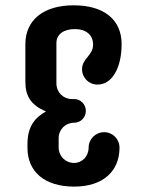

<svg xmlns="http://www.w3.org/2000/svg" viewBox="-20 -693 540 713"><path d="M253.4 -673.3C141.1 -673.3 74.2 -618.2 74.2 -528.8V-388.7C74.2 -337.4 94.7 -301.8 150.9 -279.3C109.9 -256.3 82 -223.6 82 -158.2V-143.6C82 -56.6 144.5 0 255.4 0C361.8 0 423.8 -56.6 423.8 -144.5C423.8 -176.3 398.9 -202.1 366.7 -202.1C334.5 -202.1 309.1 -176.3 309.1 -144.5C309.1 -112.3 284.7 -87.9 255.4 -87.9C222.7 -87.9 197.8 -113.3 197.8 -145.5V-179.7C197.8 -212.4 223.1 -237.3 255.4 -237.3C279.8 -237.3 298.8 -256.8 298.8 -281.2C298.8 -305.2 279.8 -325.2 255.4 -325.2H246.6C215.3 -325.2 189.5 -350.1 189.5 -383.3V-533.2C189.5 -566.4 217.8 -585 257.8 -585C299.3 -585 325.7 -563.5 325.7 -527.3C325.7 -486.8 284.7 -476.1 284.7 -436C284.7 -403.8 310.1 -378.9 342.3 -378.9C396.5 -378.9 431.6 -441.4 431.6 -529.3C431.6 -619.1 367.2 -673.3 253.4 -673.3Z"/></svg>

Font: Supermercado One
Style: Regular
Weight: 400
Designer: James Grieshaber
Foundry: James Grieshaber
Version: Version 1.002